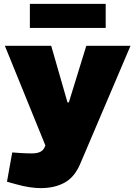

<svg xmlns="http://www.w3.org/2000/svg" viewBox="-20 -761 698 990"><path d="M190 209Q166 209 133.5 204.5Q101 200 59 188L16 176L43 25L85 28Q101 29 115.5 29.5Q130 30 144 30Q171 30 187.5 22Q204 14 211 -4L214 -11L5 -525H244L328 -233H335L425 -525H653L394 83Q365 152 313.5 180.5Q262 209 190 209ZM134 -617V-741H525V-617Z"/></svg>

Font: REM Black
Style: Regular
Weight: 900
Designer: Octavio Pardo
Foundry: Ashler Design
Version: Version 1.005;gftools[0.9.28]